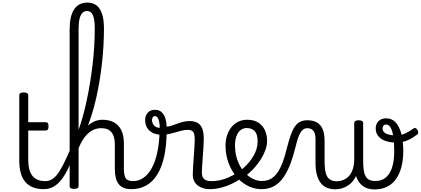

<svg xmlns="http://www.w3.org/2000/svg" viewBox="-20 -1444 3250 1483"><path d="M319 17Q269 17 233.5 2.5Q198 -12 174.5 -40Q151 -68 140 -109Q129 -150 129 -202V-708Q129 -719 137 -724.5Q145 -730 162 -730Q180 -730 189 -724.5Q198 -719 198 -708V-500H332Q344 -500 349.5 -493Q355 -486 355 -468Q355 -451 349.5 -443.5Q344 -436 332 -436H198V-208Q198 -171 205 -141Q212 -111 227.5 -89.5Q243 -68 268.5 -56.5Q294 -45 331 -45Q343 -45 349 -35.5Q355 -26 354 -14Q353 -2 344.5 7.5Q336 17 319 17Z M318 17Q302 17 296 7.5Q290 -2 293 -14Q296 -26 305.5 -35.5Q315 -45 331 -45Q356 -45 378 -57Q400 -69 422 -97Q444 -125 468 -172Q492 -219 522 -288Q528 -302 538 -302.5Q548 -303 554.5 -294.5Q561 -286 557 -272Q532 -196 505.5 -141Q479 -86 450 -51Q421 -16 388.5 0.5Q356 17 318 17Z M995 17Q960 17 935.5 7Q911 -3 896 -23Q881 -43 874 -72Q867 -101 867 -139V-326Q867 -368 856 -396.5Q845 -425 822 -439.5Q799 -454 761 -454Q733 -454 706 -443Q679 -432 655 -408.5Q631 -385 611 -349.5Q591 -314 575 -264L557 -311Q574 -357 595.5 -395Q617 -433 644 -460.5Q671 -488 703 -503.5Q735 -519 773 -519Q821 -519 858 -500Q895 -481 916 -440.5Q937 -400 937 -334V-139Q937 -88 951.5 -66.5Q966 -45 1008 -45Q1020 -45 1025.5 -35.5Q1031 -26 1030 -14Q1029 -2 1020.5 7.5Q1012 17 995 17ZM552 15Q534 15 526 9.5Q518 4 518 -7V-1218Q518 -1321 553 -1372.5Q588 -1424 655 -1424Q698 -1424 726.5 -1401.5Q755 -1379 769 -1334.5Q783 -1290 783 -1224Q783 -1164 779.5 -1098Q776 -1032 768.5 -963Q761 -894 749.5 -823.5Q738 -753 722.5 -684.5Q707 -616 686.5 -552Q666 -488 641.5 -431Q617 -374 587 -325V-7Q587 4 578.5 9.5Q570 15 552 15ZM587 -441Q604 -488 620 -545.5Q636 -603 650 -669Q664 -735 675.5 -805.5Q687 -876 695.5 -948Q704 -1020 708 -1090Q712 -1160 712 -1224Q712 -1269 706 -1299Q700 -1329 686.5 -1344Q673 -1359 653 -1359Q630 -1359 615.5 -1343.5Q601 -1328 594 -1297Q587 -1266 587 -1217Z M995 17Q980 17 974 7.5Q968 -2 970.5 -14Q973 -26 982.5 -35.5Q992 -45 1008 -45Q1051 -45 1088 -70.5Q1125 -96 1152.5 -146Q1180 -196 1195.5 -269.5Q1211 -343 1213 -438Q1213 -447 1221 -451Q1229 -455 1240 -454.5Q1251 -454 1259 -449Q1267 -444 1267 -434Q1267 -319 1248 -234.5Q1229 -150 1194 -94.5Q1159 -39 1108.5 -11Q1058 17 995 17Z M1598 17Q1574 17 1551.5 10.5Q1529 4 1510 -9.5Q1491 -23 1480 -44.5Q1469 -66 1469 -98Q1469 -124 1471.5 -158.5Q1474 -193 1476.5 -231Q1479 -269 1481.5 -304.5Q1484 -340 1484 -367Q1484 -410 1472 -425.5Q1460 -441 1431 -441Q1409 -441 1385.5 -435.5Q1362 -430 1338 -422.5Q1314 -415 1287 -409Q1260 -403 1231 -403Q1191 -403 1161.5 -417Q1132 -431 1116.5 -457Q1101 -483 1101 -516Q1101 -551 1121.5 -573.5Q1142 -596 1176 -596Q1210 -596 1229.5 -576.5Q1249 -557 1258 -527.5Q1267 -498 1267 -466Q1282 -466 1301.5 -472Q1321 -478 1344 -487Q1367 -496 1392.5 -502.5Q1418 -509 1445 -509Q1482 -509 1506.5 -494.5Q1531 -480 1542.5 -450Q1554 -420 1554 -372Q1554 -345 1551.5 -309Q1549 -273 1546.5 -235.5Q1544 -198 1541.5 -165.5Q1539 -133 1539 -112Q1539 -76 1557.5 -60.5Q1576 -45 1611 -45Q1623 -45 1629.5 -35.5Q1636 -26 1635 -14Q1634 -2 1625 7.5Q1616 17 1598 17ZM1214 -457Q1214 -480 1210 -500.5Q1206 -521 1198 -534Q1190 -547 1177 -547Q1166 -547 1160 -538.5Q1154 -530 1154 -516Q1154 -494 1169.5 -475.5Q1185 -457 1214 -457Z M1600 17Q1585 17 1579 7.5Q1573 -2 1575.5 -14Q1578 -26 1587.5 -35.5Q1597 -45 1613 -45Q1669 -45 1722 -64.5Q1775 -84 1815 -114Q1826 -121 1834.5 -117Q1843 -113 1847.5 -103Q1852 -93 1851.5 -82Q1851 -71 1842 -66Q1809 -42 1768 -23Q1727 -4 1684 6.5Q1641 17 1600 17Z M1819 -113Q1841 -129 1861 -147Q1881 -165 1898 -184Q1921 -211 1937 -238Q1953 -265 1961.5 -294Q1970 -323 1970 -352Q1970 -407 1947.5 -431Q1925 -455 1885 -455Q1872 -455 1866.5 -464.5Q1861 -474 1861.5 -487Q1862 -500 1869 -509.5Q1876 -519 1888 -519Q1943 -519 1977 -496Q2011 -473 2027 -436Q2043 -399 2043 -356Q2043 -322 2030.5 -286.5Q2018 -251 1996.5 -216.5Q1975 -182 1947 -150Q1926 -127 1902.5 -106Q1879 -85 1853 -66Z M2000 17Q1955 17 1913 0Q1871 -17 1836.5 -48Q1802 -79 1776 -121.5Q1750 -164 1736 -214.5Q1722 -265 1722 -321Q1722 -364 1734.5 -400.5Q1747 -437 1769 -463.5Q1791 -490 1821.5 -504.5Q1852 -519 1888 -519Q1900 -519 1906 -509.5Q1912 -500 1911.5 -487Q1911 -474 1903.5 -464.5Q1896 -455 1884 -455Q1869 -455 1855 -449Q1841 -443 1830 -432Q1819 -421 1811.5 -405Q1804 -389 1799.5 -368.5Q1795 -348 1795 -323Q1795 -262 1812.5 -211Q1830 -160 1860 -123Q1890 -86 1927 -66Q1964 -46 2002 -46Q2043 -46 2073 -63.5Q2103 -81 2125.5 -114.5Q2148 -148 2165.5 -196.5Q2183 -245 2198 -308Q2212 -362 2226 -401.5Q2240 -441 2257 -466Q2274 -491 2297.5 -503Q2321 -515 2354 -515Q2366 -515 2372 -505.5Q2378 -496 2377.5 -484Q2377 -472 2370 -463Q2363 -454 2351 -454Q2337 -454 2325 -446.5Q2313 -439 2302.5 -422.5Q2292 -406 2282.5 -379Q2273 -352 2264 -314Q2247 -244 2225 -184Q2203 -124 2172.5 -78.5Q2142 -33 2100 -8Q2058 17 2000 17Z M2570 18Q2532 18 2503.5 5.5Q2475 -7 2456 -32.5Q2437 -58 2427 -96Q2417 -134 2417 -186V-366Q2417 -417 2399 -435.5Q2381 -454 2352 -454Q2338 -454 2331 -463Q2324 -472 2324 -484Q2324 -496 2332 -505.5Q2340 -515 2354 -515Q2398 -515 2427.5 -498.5Q2457 -482 2472 -446.5Q2487 -411 2487 -354V-204Q2487 -163 2491 -133Q2495 -103 2505.5 -83.5Q2516 -64 2535 -54Q2554 -44 2583 -44Q2605 -44 2628.5 -52.5Q2652 -61 2672 -81Q2692 -101 2704 -134.5Q2716 -168 2716 -218L2741 -113Q2731 -81 2714 -56.5Q2697 -32 2674 -15.5Q2651 1 2625 9.5Q2599 18 2570 18ZM2873 19Q2835 19 2805.5 6Q2776 -7 2756 -33.5Q2736 -60 2726 -99Q2716 -138 2716 -190V-493Q2716 -504 2724.5 -509.5Q2733 -515 2750 -515Q2768 -515 2776.5 -509.5Q2785 -504 2785 -493V-204Q2785 -163 2789 -133Q2793 -103 2803.5 -83.5Q2814 -64 2832.5 -55Q2851 -46 2881 -46Q2901 -46 2920 -51.5Q2939 -57 2955 -69Q2971 -81 2984 -99.5Q2997 -118 3006 -143Q3015 -168 3020 -200.5Q3025 -233 3025 -274Q3025 -350 3017 -395.5Q3009 -441 2995.5 -461.5Q2982 -482 2963 -482Q2948 -482 2941.5 -472.5Q2935 -463 2935 -451Q2935 -436 2946 -424Q2957 -412 2981 -405Q3005 -398 3040 -398Q3076 -398 3107 -412Q3138 -426 3173 -451Q3183 -458 3191 -453.5Q3199 -449 3204.5 -439.5Q3210 -430 3210 -419.5Q3210 -409 3202 -404Q3164 -376 3126.5 -359.5Q3089 -343 3039 -343Q2990 -343 2954.5 -356.5Q2919 -370 2900.5 -394.5Q2882 -419 2882 -451Q2882 -474 2891.5 -492Q2901 -510 2919.5 -520Q2938 -530 2963 -530Q3008 -530 3037 -497.5Q3066 -465 3080.5 -408Q3095 -351 3095 -276Q3095 -232 3088.5 -192.5Q3082 -153 3070 -120.5Q3058 -88 3039.5 -62Q3021 -36 2996.5 -18Q2972 0 2941 9.5Q2910 19 2873 19Z"/></svg>

Font: Playwrite BE WAL Light
Style: Regular
Weight: 300
Version: Version 1.002